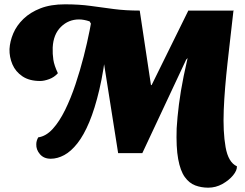

<svg xmlns="http://www.w3.org/2000/svg" viewBox="-20 -709 1135 889"><path d="M527 0 459 -431V-444L419 -660H627L679 -315H682L852 -660H1063L842 -433L639 0ZM215 26Q183 26 165 5Q147 -16 148 -41Q148 -57 157 -73Q193 -78 224 -112Q255 -146 281.5 -200Q308 -254 329.5 -318.5Q351 -383 367.5 -447.5Q384 -512 395 -568Q406 -624 412 -660L474 -503Q461 -383 440 -294Q419 -205 393.5 -144Q368 -83 338.5 -45.5Q309 -8 277.5 9Q246 26 215 26ZM166 -334Q116 -334 84 -355.5Q52 -377 37.5 -411Q23 -445 24 -482Q26 -518 41.5 -554.5Q57 -591 88.5 -621.5Q120 -652 167.5 -670.5Q215 -689 281 -689Q347 -689 400.5 -681.5Q454 -674 508 -667Q562 -660 627 -660L535 -544L400 -601L395 -610Q368 -619 346 -619Q297 -619 262 -584.5Q227 -550 224 -489Q223 -459 227 -432.5Q231 -406 248 -370Q231 -351 207.5 -342.5Q184 -334 166 -334ZM944 160Q912 160 884 149.5Q856 139 835.5 110.5Q815 82 805 27.5Q795 -27 798 -115Q801 -166 808.5 -225.5Q816 -285 830.5 -357Q845 -429 868 -517L865 -554L851 -660H1061Q1054 -598 1047 -537Q1040 -476 1033.5 -417.5Q1027 -359 1022.5 -304.5Q1018 -250 1016 -200Q1012 -99 1024.5 -28Q1037 43 1077 61Q1078 80 1059 103Q1040 126 1009.5 143Q979 160 944 160Z"/></svg>

Font: Sansita Swashed Light Black
Style: Regular
Weight: 900
Version: Version 1.003